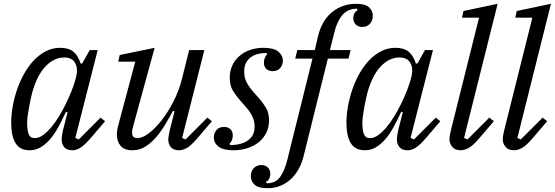

<svg xmlns="http://www.w3.org/2000/svg" viewBox="-20 -780 2924 1012"><path d="M136 12Q85 12 62 -25.5Q39 -63 39 -133Q39 -174 47 -219Q55 -264 70 -308Q85 -352 107.5 -392Q130 -432 158.5 -462Q187 -492 222 -510Q257 -528 297 -528Q342 -528 367 -507.5Q392 -487 405 -445H413L453 -516H495L377 -53L395 -45L510 -160L534 -141L463 -58Q427 -16 405 -2Q383 12 362 12Q332 12 318.5 -4.5Q305 -21 305 -44Q305 -55 307.5 -70Q310 -85 312 -94L336 -188L328 -191Q307 -146 286.5 -108.5Q266 -71 242.5 -44.5Q219 -18 193 -3Q167 12 136 12ZM163 -52Q184 -52 206 -67.5Q228 -83 249.5 -108.5Q271 -134 290.5 -166Q310 -198 326.5 -231.5Q343 -265 355.5 -296.5Q368 -328 375 -352L379 -366Q393 -414 377.5 -445.5Q362 -477 318 -477Q264 -477 219 -429Q174 -381 149 -289Q145 -273 140.5 -252Q136 -231 132 -209Q128 -187 125.5 -167Q123 -147 123 -133Q123 -94 131 -73Q139 -52 163 -52Z M677 12Q635 12 615.5 -11.5Q596 -35 596 -71Q596 -93 604 -122L693 -455H603L611 -490L795 -528L679 -104Q676 -92 676 -81Q676 -52 704 -52Q731 -52 765 -78Q799 -104 833 -147.5Q867 -191 895.5 -247.5Q924 -304 939 -364L977 -516H1057L940 -53L958 -45L1073 -160L1097 -141L1026 -58Q991 -16 968 -2Q945 12 924 12Q894 12 880.5 -4.5Q867 -21 867 -44Q867 -55 870 -70Q873 -85 875 -94L900 -193L892 -196Q871 -157 848.5 -120Q826 -83 800 -53.5Q774 -24 744 -6Q714 12 677 12Z M1211 12Q1156 12 1131.5 -7.5Q1107 -27 1107 -56Q1107 -78 1121 -94.5Q1135 -111 1161 -111Q1181 -111 1194 -99.5Q1207 -88 1207 -65Q1207 -54 1202.5 -42Q1198 -30 1190 -22L1193 -15Q1212 -15 1234.5 -19Q1257 -23 1276.5 -33.5Q1296 -44 1309 -63Q1322 -82 1322 -112Q1322 -134 1316 -152Q1310 -170 1299 -186.5Q1288 -203 1273.5 -219Q1259 -235 1242 -255Q1222 -278 1206.5 -304Q1191 -330 1191 -370Q1191 -405 1204 -434Q1217 -463 1241 -484Q1265 -505 1297.5 -516.5Q1330 -528 1369 -528Q1423 -528 1447 -508Q1471 -488 1471 -460Q1471 -438 1457 -421.5Q1443 -405 1417 -405Q1397 -405 1384 -416.5Q1371 -428 1371 -451Q1371 -462 1375.5 -474Q1380 -486 1388 -494L1385 -501Q1367 -501 1346 -497Q1325 -493 1307.5 -482Q1290 -471 1278.5 -452Q1267 -433 1267 -403Q1267 -381 1273 -363Q1279 -345 1290 -328.5Q1301 -312 1315.5 -295.5Q1330 -279 1347 -260Q1367 -237 1382.5 -211Q1398 -185 1398 -145Q1398 -110 1384 -81Q1370 -52 1345 -31.5Q1320 -11 1285.5 0.5Q1251 12 1211 12Z M1391 212Q1342 212 1322 193.5Q1302 175 1302 149Q1302 124 1317 107Q1332 90 1357 90Q1380 90 1392.5 103.5Q1405 117 1405 137Q1405 146 1400.5 158Q1396 170 1382 179L1386 186Q1433 186 1457 152Q1481 118 1495 60L1627 -471H1536L1547 -516H1639L1657 -592Q1666 -629 1683.5 -660Q1701 -691 1726.5 -713Q1752 -735 1785 -747.5Q1818 -760 1856 -760Q1905 -760 1925 -741.5Q1945 -723 1945 -697Q1945 -672 1930 -655Q1915 -638 1890 -638Q1867 -638 1854.5 -651.5Q1842 -665 1842 -685Q1842 -694 1846.5 -706Q1851 -718 1865 -727L1861 -734Q1813 -734 1784.5 -700.5Q1756 -667 1742 -608L1719 -516H1828L1817 -471H1708L1580 44Q1571 81 1553.5 112Q1536 143 1512 165Q1488 187 1457.5 199.5Q1427 212 1391 212Z M1903 12Q1852 12 1829 -25.5Q1806 -63 1806 -133Q1806 -174 1814 -219Q1822 -264 1837 -308Q1852 -352 1874.5 -392Q1897 -432 1925.5 -462Q1954 -492 1989 -510Q2024 -528 2064 -528Q2109 -528 2134 -507.5Q2159 -487 2172 -445H2180L2220 -516H2262L2144 -53L2162 -45L2277 -160L2301 -141L2230 -58Q2194 -16 2172 -2Q2150 12 2129 12Q2099 12 2085.5 -4.5Q2072 -21 2072 -44Q2072 -55 2074.5 -70Q2077 -85 2079 -94L2103 -188L2095 -191Q2074 -146 2053.5 -108.5Q2033 -71 2009.5 -44.5Q1986 -18 1960 -3Q1934 12 1903 12ZM1930 -52Q1951 -52 1973 -67.5Q1995 -83 2016.5 -108.5Q2038 -134 2057.5 -166Q2077 -198 2093.5 -231.5Q2110 -265 2122.5 -296.5Q2135 -328 2142 -352L2146 -366Q2160 -414 2144.5 -445.5Q2129 -477 2085 -477Q2031 -477 1986 -429Q1941 -381 1916 -289Q1912 -273 1907.5 -252Q1903 -231 1899 -209Q1895 -187 1892.5 -167Q1890 -147 1890 -133Q1890 -94 1898 -73Q1906 -52 1930 -52Z M2408 12Q2379 12 2364 -5.5Q2349 -23 2349 -46Q2349 -57 2351.5 -69Q2354 -81 2356 -91L2505 -687H2415L2423 -722L2603 -760L2426 -53L2444 -45L2559 -160L2583 -141L2512 -58Q2477 -16 2453.5 -2Q2430 12 2408 12Z M2689 12Q2660 12 2645 -5.5Q2630 -23 2630 -46Q2630 -57 2632.5 -69Q2635 -81 2637 -91L2786 -687H2696L2704 -722L2884 -760L2707 -53L2725 -45L2840 -160L2864 -141L2793 -58Q2758 -16 2734.5 -2Q2711 12 2689 12Z"/></svg>

Font: IBM Plex Serif
Style: Italic
Weight: 400
Italic angle: -14°
Designer: Mike Abbink, Paul van der Laan, Pieter van Rosmalen
Foundry: Bold Monday
Version: Version 3.001